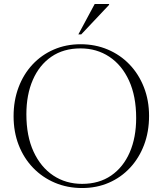

<svg xmlns="http://www.w3.org/2000/svg" viewBox="-20 -938 820 968"><path d="M386 -715Q460.5 -715 523.5 -688.2Q586.5 -661.5 633 -613Q679.5 -564.5 705.5 -498.2Q731.5 -432 731.5 -353.5Q731.5 -274 706.5 -207.8Q681.5 -141.5 636 -92.5Q590.5 -43.5 529 -16.8Q467.5 10 394 10Q319.5 10 256.5 -16.8Q193.5 -43.5 146.8 -92Q100 -140.5 74.2 -206.8Q48.5 -273 48.5 -352Q48.5 -431 73.5 -497.5Q98.5 -564 144 -612.8Q189.5 -661.5 251.2 -688.2Q313 -715 386 -715ZM394 -11Q479.5 -11 540.5 -53Q601.5 -95 634 -169.8Q666.5 -244.5 666.5 -343Q666.5 -453 630.5 -531.5Q594.5 -610 531 -652Q467.5 -694 386 -694Q300 -694 239 -652Q178 -610 145.5 -535.2Q113 -460.5 113 -362Q113 -252 149.2 -173.5Q185.5 -95 248.8 -53Q312 -11 394 -11ZM375 -764.5 457.5 -918H530V-913.5L389.5 -764.5Z"/></svg>

Font: Newsreader 60pt Light
Style: Regular
Weight: 300
Designer: Hugues Gentile
Foundry: Production Type
Version: Version 1.003